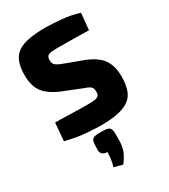

<svg xmlns="http://www.w3.org/2000/svg" viewBox="-238 -814 1076 1224"><g transform="rotate(-30 299.5 -201.5)"><path d="M306 -704Q359 -703 423 -697Q487 -691 547 -672L535 -550Q491 -551 427.5 -552Q364 -553 303 -553Q280 -553 264.5 -551.5Q249 -550 239.5 -545.5Q230 -541 226 -532.5Q222 -524 222 -509Q222 -485 236.5 -472.5Q251 -460 288 -447L417 -399Q501 -366 534.5 -317.5Q568 -269 568 -192Q568 -134 554 -94Q540 -54 508.5 -31Q477 -8 425.5 3Q374 14 298 14Q263 14 195.5 9Q128 4 43 -17L54 -149Q114 -148 160.5 -146.5Q207 -145 241.5 -144.5Q276 -144 296 -144Q330 -144 348 -147.5Q366 -151 373 -160.5Q380 -170 380 -188Q380 -205 375 -215Q370 -225 357.5 -232Q345 -239 324 -246L186 -301Q104 -335 70 -382Q36 -429 36 -505Q36 -565 51 -603Q66 -641 97.5 -663Q129 -685 181 -694.5Q233 -704 306 -704ZM294 50Q326 50 338 60.5Q350 71 351 98V148Q351 200 336.5 234.5Q322 269 296 301L233 284Q242 259 245 233Q248 207 249 181Q202 181 201 138L203 98Q203 71 215.5 60.5Q228 50 260 50Z"/></g></svg>

Font: Exo 2 ExtraBold
Style: Regular
Weight: 800
Designer: Natanael Gama
Foundry: Natanael Gama
Version: Version 2.010